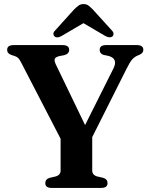

<svg xmlns="http://www.w3.org/2000/svg" viewBox="-20 -921 733 941"><path d="M507 -23.5Q507 0 476 0H233Q202 0 202 -23.5Q202 -43 223.5 -49.5L252 -56Q277 -63 277 -85V-241L84.5 -613Q76 -630 69.2 -636.5Q62.5 -643 51.5 -646.5L36 -651.5Q15 -658.5 15 -676.5Q15 -700 47 -700H286.5Q319 -700 319 -676.5Q319 -657 294.5 -650.5L270.5 -646Q252 -641 248.5 -632.8Q245 -624.5 253 -606.5L397 -308L536.5 -586.5Q559 -633 513.5 -646.5L487.5 -652Q468.5 -658 468.5 -676.5Q468.5 -700 500 -700H651Q682.5 -700 682.5 -676.5Q682.5 -660.5 662.5 -652L655 -649Q639.5 -642.5 628 -629.8Q616.5 -617 599 -581.5L432 -249V-85Q432 -63 457 -56L485.5 -49.5Q507 -43 507 -23.5ZM282.5 -745Q260.5 -732 247.5 -742.5Q242.5 -746.5 241.8 -754.5Q241 -762.5 250 -771.5L343.5 -875Q355.5 -886.5 365.2 -893.8Q375 -901 389.5 -901Q404 -901 413.5 -893.8Q423 -886.5 434.5 -875L528.5 -771.5Q537 -762.5 536.5 -754.5Q536 -746.5 531 -742.5Q518 -732.5 495.5 -745L389 -807.5Z"/></svg>

Font: Fraunces 9pt SemiBold
Style: Regular
Weight: 600
Version: Version 1.000;[b76b70a41]